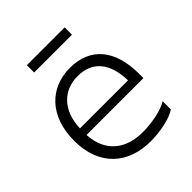

<svg xmlns="http://www.w3.org/2000/svg" viewBox="-196 -832 969 969"><g transform="rotate(-45 288.5 -347.0)"><path d="M152 -704V-652H422V-704ZM508 -32V-91C471 -67 394 -51 327 -51C210 -51 123 -112 116 -242H522V-273C522 -445 440 -541 296 -541C154 -541 51 -441 51 -265C51 -83 166 10 322 10C389 10 468 -5 508 -32ZM294 -484C399 -484 456 -415 459 -289H116C120 -415 194 -484 294 -484Z"/></g></svg>

Font: Roundo
Style: Regular
Weight: 400
Designer: Shiva Nallaperumal
Foundry: Indian Type Foundry
Version: Version 2.000